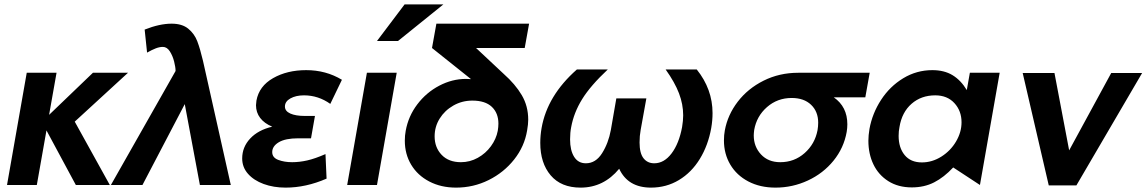

<svg xmlns="http://www.w3.org/2000/svg" viewBox="-20 -844 5231 876"><path d="M238 -512H102L12 0H148L192 -249L326 0H481L321 -289L564 -512H404L204 -320Z M486 0H630L823 -369L892 0H1033L906 -567Q893 -622 880 -656Q867 -690 839 -713Q811 -736 763 -736Q708 -736 640 -709L651 -604Q674 -617 691 -623.5Q708 -630 723 -630Q742 -630 755 -609.5Q768 -589 774.5 -563Q781 -537 781 -521V-520Z M1313 -104Q1346 -104 1381.5 -112Q1417 -120 1465 -141L1470 -29Q1376 12 1283 12Q1228 12 1183 -4.5Q1138 -21 1111.5 -51Q1085 -81 1085 -121Q1085 -173 1121.5 -212Q1158 -251 1222 -266Q1186 -281 1167 -306Q1148 -331 1148 -364Q1148 -371 1150 -385Q1162 -451 1226 -487.5Q1290 -524 1377 -524Q1467 -524 1540 -480L1487 -370Q1432 -409 1367 -409Q1330 -409 1305 -395Q1280 -381 1280 -358Q1280 -337 1304.5 -326Q1329 -315 1371 -315H1417L1399 -213H1341Q1282 -213 1252 -195Q1222 -177 1222 -150Q1222 -125 1249.5 -114.5Q1277 -104 1313 -104Z M1790 -512H1654L1564 0H1700ZM1700 -657H1796L2003 -824H1826Z M2254 -280Q2254 -265 2251 -247Q2244 -210 2220 -177Q2196 -144 2160 -124Q2124 -104 2083 -104Q2027 -104 1995 -137.5Q1963 -171 1963 -222Q1963 -266 1986 -303Q2009 -340 2048.5 -362.5Q2088 -385 2135 -385Q2194 -385 2224 -356.5Q2254 -328 2254 -280ZM2374 -625 2394 -736H1971L1951 -625L2129 -483Q2121 -484 2106 -484Q2043 -484 1984 -453Q1925 -422 1884 -368Q1843 -314 1831 -247Q1827 -226 1827 -202Q1827 -141 1856 -92.5Q1885 -44 1938.5 -16Q1992 12 2061 12Q2140 12 2209.5 -22.5Q2279 -57 2326 -116.5Q2373 -176 2385 -249Q2390 -277 2390 -298Q2390 -360 2360.5 -410Q2331 -460 2278 -507L2152 -625Z M2792 -395 2767 -251Q2756 -191 2727 -145Q2698 -99 2653 -99Q2618 -99 2599.5 -128.5Q2581 -158 2581 -208Q2581 -239 2586 -264Q2598 -330 2636 -391.5Q2674 -453 2753 -527H2612Q2477 -408 2451 -260Q2445 -226 2445 -192Q2445 -100 2492.5 -44Q2540 12 2629 12Q2734 12 2805 -74Q2845 12 2950 12Q3020 12 3077.5 -22.5Q3135 -57 3173 -119Q3211 -181 3225 -260Q3231 -295 3231 -328Q3231 -437 3159 -527H3017Q3059 -468 3078 -418Q3097 -368 3097 -318Q3097 -294 3092 -264Q3078 -189 3044 -144Q3010 -99 2965 -99Q2934 -99 2916 -122Q2898 -145 2898 -194Q2898 -224 2903 -251L2929 -395Z M3846 -277Q3846 -260 3843 -242Q3830 -169 3783 -111Q3736 -53 3666 -20.5Q3596 12 3518 12Q3448 12 3394.5 -16Q3341 -44 3312 -93Q3283 -142 3283 -203Q3283 -228 3287 -249Q3300 -320 3346 -380Q3392 -440 3464 -476Q3536 -512 3622 -512H3948L3928 -400H3784Q3846 -357 3846 -277ZM3710 -250Q3713 -268 3713 -284Q3713 -335 3680.5 -366Q3648 -397 3592 -397Q3527 -397 3479.5 -355.5Q3432 -314 3421 -251Q3419 -235 3419 -226Q3419 -175 3452 -139.5Q3485 -104 3540 -104Q3604 -104 3651 -145.5Q3698 -187 3710 -250Z M4247 -409Q4302 -409 4334.5 -373.5Q4367 -338 4367 -286Q4367 -241 4342 -198.5Q4317 -156 4275 -129.5Q4233 -103 4186 -103Q4135 -103 4107.5 -136.5Q4080 -170 4080 -224Q4080 -246 4084 -265Q4095 -332 4139 -370.5Q4183 -409 4247 -409ZM4541 -512H4405L4391 -433Q4364 -478 4326 -501Q4288 -524 4234 -524Q4162 -524 4101 -487Q4040 -450 4000 -388.5Q3960 -327 3947 -256Q3942 -226 3942 -202Q3942 -142 3965 -94Q3988 -46 4033 -17.5Q4078 11 4140 11Q4197 11 4242 -12Q4287 -35 4329 -80L4451 0Z M5191 -511H5050L4858 -158L4791 -511H4646L4765 2H4891Z"/></svg>

Font: Geom SemiBold
Style: Bold Italic
Weight: 600
Italic angle: -10°
Version: Version 1.102